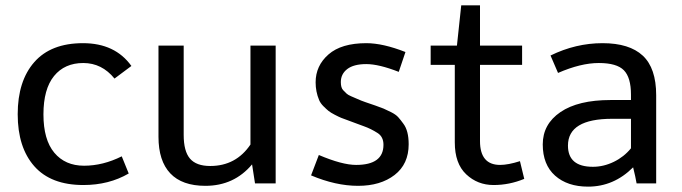

<svg xmlns="http://www.w3.org/2000/svg" viewBox="-20 -684 2544 716"><path d="M46 -258C46 -175.3 66.7 -110.7 108 -64C149.3 -17.3 210.3 6 291 6C354.3 6 410.7 -8.3 460 -37L434 -101C387.3 -77.7 340.5 -66 293.5 -66C246.5 -66 209.5 -82.2 182.5 -114.5C155.5 -146.8 142 -194.5 142 -257.5C142 -320.5 155.2 -368.2 181.5 -400.5C207.8 -432.8 244.2 -449 290.5 -449C336.8 -449 375.7 -429.7 407 -391L470 -438C429.3 -494.7 369.2 -523 289.5 -523C209.8 -523 149.3 -499.5 108 -452.5C66.7 -405.5 46 -340.7 46 -258Z M571 -174C571 -114 585.7 -68.5 615 -37.5C644.3 -6.5 688 9 746 9C817.3 9 875.3 -17.7 920 -71L931 0H1008V-514H914V-145C878 -91.7 828 -65 764 -65C729.3 -65 704.2 -74.2 688.5 -92.5C672.8 -110.8 665 -140.3 665 -181V-514H571Z M1140 -30C1201.3 -4 1259.8 9 1315.5 9C1371.2 9 1416.5 -4.5 1451.5 -31.5C1486.5 -58.5 1504 -96.7 1504 -146C1504 -180 1497.3 -205.7 1484 -223C1477.3 -232.3 1471 -240.3 1465 -247C1459 -253.7 1450 -260 1438 -266C1426 -272 1416.8 -276.3 1410.5 -279C1404.2 -281.7 1393.8 -285.5 1379.5 -290.5L1343 -303C1333 -306.3 1321.3 -311 1308 -317L1289.5 -325C1281.8 -328.3 1276.3 -331.5 1273 -334.5C1269.7 -337.5 1265.2 -342 1259.5 -348C1253.8 -354 1251 -364 1251 -378C1251 -398 1259 -414.2 1275 -426.5C1291 -438.8 1314.7 -445 1346 -445C1377.3 -445 1417.7 -435.3 1467 -416L1492 -490C1436 -512 1387.3 -523 1346 -523C1284 -523 1237 -509 1205 -481C1173 -453 1157 -418.3 1157 -377C1157 -353.7 1161.3 -331.7 1170 -311C1173.3 -303 1178.7 -295.3 1186 -288C1193.3 -280.7 1199.7 -274.8 1205 -270.5C1210.3 -266.2 1218.2 -261.3 1228.5 -256C1238.8 -250.7 1246.8 -246.8 1252.5 -244.5C1258.2 -242.2 1267.2 -238.8 1279.5 -234.5C1291.8 -230.2 1300.3 -227 1305 -225C1309.7 -223 1320.5 -219 1337.5 -213C1354.5 -207 1371.3 -198.7 1388 -188C1402.7 -178.7 1410 -164 1410 -144C1410 -94 1376 -69 1308 -69C1273.3 -69 1227 -81.3 1169 -106Z M1676 -153C1676 -100.3 1690.2 -60.7 1718.5 -34C1746.8 -7.3 1780.8 6 1820.5 6C1860.2 6 1898.3 -1.7 1935 -17L1919 -83C1889.7 -73.7 1865 -69 1845 -69C1795 -69 1770 -98.7 1770 -158V-442H1927V-514H1770V-664H1700L1684 -514H1586V-442H1676Z M2050 -29C2080.7 -1.7 2121.7 12 2173 12C2237 12 2293 -12 2341 -60C2347 -36 2351.3 -16 2354 0H2427V-329C2427 -396.3 2410.3 -445.5 2377 -476.5C2343.7 -507.5 2293.7 -523 2227 -523C2160.3 -523 2095.7 -507.7 2033 -477L2061 -412C2117.7 -436.7 2168.3 -449 2213 -449C2257.7 -449 2288.8 -440 2306.5 -422C2324.2 -404 2333 -373.7 2333 -331V-311H2257C2176.3 -311 2114 -296 2070 -266C2026 -236 2004 -195.8 2004 -145.5C2004 -95.2 2019.3 -56.3 2050 -29ZM2098 -141C2098 -207.7 2153 -241 2263 -241H2333V-131C2315.7 -109.7 2294.3 -92.8 2269 -80.5C2243.7 -68.2 2217.7 -62 2191 -62C2129 -62 2098 -88.3 2098 -141Z"/></svg>

Font: Telex Regular
Style: Regular
Weight: 400
Designer: Andres Torresi
Foundry: Andres Torresi
Version: Version 1.001